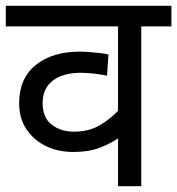

<svg xmlns="http://www.w3.org/2000/svg" viewBox="-20 -642 611 662"><path d="M571 -551H467V0H387V-165Q361 -147 323.5 -132.5Q286 -118 233 -118Q179 -118 137 -139Q95 -160 70.5 -197.5Q46 -235 46 -286Q46 -372 103.5 -418Q161 -464 255 -464Q268 -464 287.5 -462.5Q307 -461 325.5 -459Q344 -457 354 -454L349 -381Q330 -385 306 -388Q282 -391 259 -391Q197 -391 162 -364Q127 -337 127 -287Q127 -236 158.5 -212Q190 -188 235 -188Q287 -188 324.5 -210.5Q362 -233 387 -260V-551H0V-622H571Z"/></svg>

Font: Noto Sans Living
Style: Regular
Weight: 400
Designer: Monotype Design Team
Foundry: Monotype Imaging Inc.
Version: Version 2.013; ttfautohint (v1.8.4.7-5d5b)